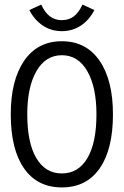

<svg xmlns="http://www.w3.org/2000/svg" viewBox="-20 -807 540 838"><path d="M27 -308Q27 -457 85.5 -542Q144 -627 250 -627Q356 -627 414.5 -542Q473 -457 473 -308Q473 -155 415 -72Q357 11 250 11Q143 11 85 -72Q27 -155 27 -308ZM401 -308Q401 -427 361 -496.5Q321 -566 250 -566Q179 -566 139 -496.5Q99 -427 99 -308Q99 -184 138.5 -117Q178 -50 250 -50Q322 -50 361.5 -117Q401 -184 401 -308ZM392 -763Q369 -719 332.5 -695Q296 -671 250 -671Q204 -671 167.5 -695Q131 -719 108 -763L160 -787Q176 -752 198 -735.5Q220 -719 250 -719Q280 -719 302 -735.5Q324 -752 340 -787Z"/></svg>

Font: Vazir Code
Style: Code
Weight: 400
Foundry: DejaVu fonts team - Redesigned by Saber Rastikerdar
Version: Version 1.1.2